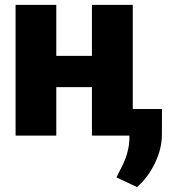

<svg xmlns="http://www.w3.org/2000/svg" viewBox="-20 -548 705 776"><path d="M516.6 0H351.6V-195.8H207.5V0H43V-528.3H207.5V-322.3H351.6V-528.3H516.6ZM533.7 208 450.7 168.9 467.3 135.7Q501.5 72.3 502.9 14.6V-107.4H634.8L634.3 -1.5Q633.8 54.7 605.5 112.8Q577.1 170.9 533.7 208Z"/></svg>

Font: Sadagaat-English
Style: Regular
Weight: 900
Designer: Ahmed alsheikh
Foundry: Ahmed alsheikh Design
Version: Version 2.137;January 17, 2018;FontCreator 11.0.0.2408 64-bi